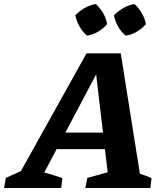

<svg xmlns="http://www.w3.org/2000/svg" viewBox="-65 -934 807 954"><path d="M630 -71Q645 -66 660 -60.5Q675 -55 688 -49L682 0H359L369 -50L470 -78L406 -622L440 -616L155 -77Q177 -71 200 -64Q223 -57 245 -49L239 0H-45L-36 -50L39 -84L365 -669H535ZM152 -193 190 -275H536L545 -193ZM411 -914Q433 -894 448 -868Q463 -842 467 -814Q449 -792 422 -776.5Q395 -761 367 -757Q346 -775 330.5 -802Q315 -829 309 -858Q329 -879 355.5 -894Q382 -909 411 -914ZM603 -914Q625 -894 640 -868Q655 -842 660 -814Q641 -792 614.5 -776.5Q588 -761 560 -757Q538 -774 522.5 -801Q507 -828 501 -858Q522 -879 548 -894Q574 -909 603 -914Z"/></svg>

Font: Piazzolla Thin ExtraBold
Style: Italic
Weight: 800
Italic angle: -11.3°
Version: Version 2.005